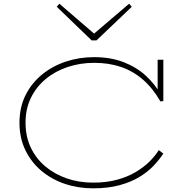

<svg xmlns="http://www.w3.org/2000/svg" viewBox="-20 -1011 1004 1045"><path d="M487 14Q405 14 332.5 -10.5Q260 -35 205 -81.5Q150 -128 118 -194Q86 -260 86 -343Q86 -427 119 -493Q152 -559 209 -605.5Q266 -652 339 -676Q412 -700 492 -700Q582 -700 652 -673Q722 -646 772.5 -600Q823 -554 854 -498L838 -502V-686H869V-461L853 -459Q811 -532 757 -578.5Q703 -625 637.5 -647Q572 -669 492 -669Q417 -669 349 -646.5Q281 -624 229.5 -581.5Q178 -539 148.5 -479Q119 -419 119 -343Q119 -268 147.5 -208Q176 -148 226.5 -105.5Q277 -63 343.5 -40Q410 -17 487 -17Q560 -17 618 -33Q676 -49 720 -75.5Q764 -102 795 -133Q826 -164 844 -194L869 -175Q848 -143 816.5 -109.5Q785 -76 739 -48Q693 -20 630.5 -3Q568 14 487 14ZM683 -991 697 -974 505 -791H479L289 -974L303 -991L492 -828Z"/></svg>

Font: BioRhyme SemiExpanded ExtraLight
Style: Regular
Weight: 250
Width: 6
Designer: Aoife Mooney
Foundry: Aoife Mooney Type
Version: Version 1.600;gftools[0.9.33]